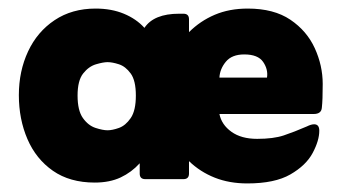

<svg xmlns="http://www.w3.org/2000/svg" viewBox="-20 -418 795 448"><path d="M421 -42V-13Q421 0 408 0H319Q306 0 306 -13V-37Q287 -16 261.5 -4Q236 8 201 8Q143 8 103.5 -19.5Q64 -47 44 -93.5Q24 -140 24 -196Q24 -252 45.5 -298Q67 -344 107.5 -371Q148 -398 203 -398Q240 -398 269 -386Q298 -374 317 -353Q339 -386 398 -386H408Q421 -386 421 -373V-343Q447 -369 481 -383.5Q515 -398 558 -398Q619 -398 657.5 -372Q696 -346 714.5 -305.5Q733 -265 733 -222Q733 -203 732.5 -189.5Q732 -176 731 -167Q730 -152 712 -152H492Q497 -127 520 -110.5Q543 -94 580 -94Q618 -94 642 -102Q666 -110 696 -123Q706 -128 713 -128Q725 -128 725 -113Q725 -90 709.5 -61Q694 -32 657.5 -11Q621 10 557 10Q515 10 481 -3.5Q447 -17 421 -42ZM492 -237H603Q606 -256 594 -273.5Q582 -291 550 -291Q521 -291 507 -274Q493 -257 492 -237ZM231 -114Q242 -114 257.5 -119.5Q273 -125 285 -142.5Q297 -160 297 -195Q297 -230 285 -246.5Q273 -263 257.5 -268Q242 -273 231 -273Q221 -273 204 -268Q187 -263 174 -246.5Q161 -230 161 -195Q161 -160 173.5 -142.5Q186 -125 203 -119.5Q220 -114 231 -114Z"/></svg>

Font: Zain Black
Style: Regular
Weight: 900
Designer: Zain,Boutros
Foundry: Mobile Telecommunications Company (Zain), 2024
Version: Version 1.50; ttfautohint (v1.8.4)